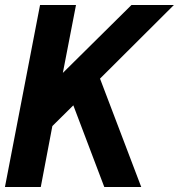

<svg xmlns="http://www.w3.org/2000/svg" viewBox="-31 -749 717 769"><path d="M129.4 -729H273.4L220.7 -457L495.6 -729H665.5L369.6 -434.1L534.7 0H386.7L262.7 -327.1L178.7 -244.1L132.3 0H-11.2Z"/></svg>

Font: Hack
Style: Bold Italic
Weight: 700
Italic angle: -11°
Monospace: yes
Designer: Christopher Simpkins
Foundry: Christopher Simpkins
Version: Version 2.017; ttfautohint (v1.4.1) -l 4 -r 80 -G 350 -x 0 -